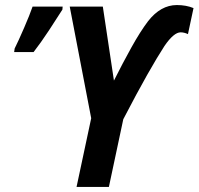

<svg xmlns="http://www.w3.org/2000/svg" viewBox="-20 -740 786 760"><path d="M411 0 468 -268Q522 -372 562.5 -443.5Q603 -515 631 -558Q668 -612 695 -612Q709 -612 724 -605L746 -708Q717 -720 680 -720Q616 -720 566 -656Q535 -615 500 -552Q465 -489 431 -421L387 -714H256L341 -272L283 0ZM113 -534Q141 -570 174 -620Q207 -670 227 -702L228 -714H109Q98 -682 75.5 -630Q53 -578 38 -548L36 -534Z"/></svg>

Font: Noto Sans UI SemiCondensed
Style: Bold Italic
Weight: 700
Width: 4
Designer: Monotype Design Team
Foundry: Monotype Imaging Inc.
Version: 1.001